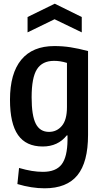

<svg xmlns="http://www.w3.org/2000/svg" viewBox="-20 -798 550 1038"><path d="M129 -706 276 -778 422 -706V-623L275 -694L129 -623ZM221 220Q151 220 74 197L83 110Q121 121 152 126Q183 131 212 131Q282 131 313 91Q344 51 345 -41V-66H341Q293 -6 211 -6Q121 -6 77.5 -68Q34 -130 34 -259Q34 -401 95 -475Q156 -549 274 -549Q319 -549 361 -542.5Q403 -536 456 -522V-69Q456 79 398.5 149.5Q341 220 221 220ZM245 -85Q287 -85 314.5 -117.5Q342 -150 342 -219V-458Q322 -464 305.5 -466.5Q289 -469 272 -469Q209 -469 180 -424Q151 -379 151 -272Q151 -173 173.5 -129Q196 -85 245 -85Z"/></svg>

Font: Encode Sans Compressed
Style: SemiBold
Weight: 600
Designer: Pablo Impallari, Andres Torresi
Foundry: Pablo Impallari, Andres Torresi
Version: Version 1.000; ttfautohint (v1.00) -l 8 -r 50 -G 200 -x 14 -